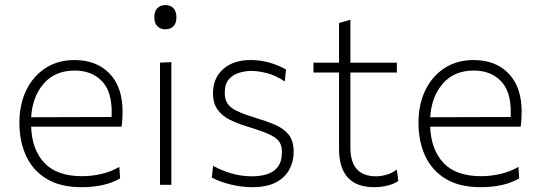

<svg xmlns="http://www.w3.org/2000/svg" viewBox="-20 -748 2183 777"><path d="M309.5 9.5Q224.5 9.5 168.8 -24.2Q113 -58 85.8 -116.8Q58.5 -175.5 58.5 -251Q58.5 -325 86 -382.2Q113.5 -439.5 163.8 -472.2Q214 -505 281.5 -505Q371 -505 423.5 -450.2Q476 -395.5 476 -296.5Q476 -261 472 -235.5H106Q109 -143 159.5 -89Q210 -35 312 -35Q350 -35 389 -43.8Q428 -52.5 463 -72.5L466 -26Q405.5 9.5 309.5 9.5ZM282.5 -462.5Q202.5 -462.5 156.8 -409.5Q111 -356.5 106 -273.5L431.5 -274.5Q432 -283.5 432 -295.5Q432 -380.5 390.8 -421.5Q349.5 -462.5 282.5 -462.5Z M627.5 0V-494.5L673.5 -496.5V0ZM648.5 -629.5Q629.5 -629.5 617 -641.8Q604.5 -654 604.5 -678Q604.5 -703 617 -715.2Q629.5 -727.5 649.5 -727.5Q669.5 -727.5 681.8 -714.8Q694 -702 694 -678Q694 -654 681.8 -641.8Q669.5 -629.5 648.5 -629.5Z M1001 9.5Q958 9.5 913 -1.5Q868 -12.5 837 -29.5L842.5 -77Q877 -57.5 917.2 -46Q957.5 -34.5 1000.5 -34.5Q1033 -34.5 1060.5 -43Q1088 -51.5 1104.5 -73Q1121 -94.5 1121 -134.5Q1121 -161 1107.8 -177.5Q1094.5 -194 1063.2 -207.2Q1032 -220.5 979 -236.5Q942.5 -247.5 911.2 -262.8Q880 -278 861 -303.8Q842 -329.5 842 -371Q842 -431.5 883 -468.2Q924 -505 994 -505Q1035.5 -505 1073.2 -493.8Q1111 -482.5 1137.5 -466.5L1132.5 -418.5Q1095 -443 1060 -452Q1025 -461 997 -461Q975 -461 950 -454.2Q925 -447.5 907.2 -428.2Q889.5 -409 889.5 -371.5Q889.5 -332.5 916.8 -312.2Q944 -292 1010 -272.5Q1057 -258.5 1092.8 -243.2Q1128.5 -228 1148.5 -202.8Q1168.5 -177.5 1168.5 -133.5Q1168.5 -94.5 1151 -62Q1133.5 -29.5 1096.8 -10Q1060 9.5 1001 9.5Z M1494.5 9.5Q1352 9.5 1352 -146.5V-454.5H1248.5V-494.5H1352V-655L1398 -668V-494.5H1586V-454.5H1398V-151Q1398 -34.5 1502 -34.5Q1522 -34.5 1545.2 -41.2Q1568.5 -48 1586 -62L1592 -16Q1578.5 -5.5 1552 2Q1525.5 9.5 1494.5 9.5Z M1924.5 9.5Q1839.5 9.5 1783.8 -24.2Q1728 -58 1700.8 -116.8Q1673.5 -175.5 1673.5 -251Q1673.5 -325 1701 -382.2Q1728.5 -439.5 1778.8 -472.2Q1829 -505 1896.5 -505Q1986 -505 2038.5 -450.2Q2091 -395.5 2091 -296.5Q2091 -261 2087 -235.5H1721Q1724 -143 1774.5 -89Q1825 -35 1927 -35Q1965 -35 2004 -43.8Q2043 -52.5 2078 -72.5L2081 -26Q2020.5 9.5 1924.5 9.5ZM1897.5 -462.5Q1817.5 -462.5 1771.8 -409.5Q1726 -356.5 1721 -273.5L2046.5 -274.5Q2047 -283.5 2047 -295.5Q2047 -380.5 2005.8 -421.5Q1964.5 -462.5 1897.5 -462.5Z"/></svg>

Font: Heraclito ExtraLight
Style: Regular
Weight: 200
Designer: Kostas Bartsokas (font) & Cristiano Sobral (main changes)
Foundry: Kostas Bartsokas (font) & Cristiano Sobral (main changes)
Version: Version 1.00;July 8, 2020;FontCreator 13.0.0.2655 64-bit